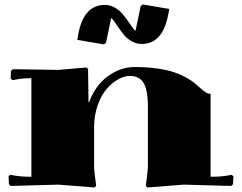

<svg xmlns="http://www.w3.org/2000/svg" viewBox="-20 -829 1080 857"><path d="M325.2 -650.9 330.1 -680.2Q355 -807.1 448.2 -807.1Q470.7 -807.1 491.5 -795.7Q512.2 -784.2 526.4 -767.3Q540.5 -750.5 552 -733.9Q563.5 -717.3 572 -705.1Q580.6 -692.9 585 -691.9L607.9 -801.8L617.2 -809.1L735.8 -789.1L730 -759.8Q705.1 -632.8 611.8 -632.8Q589.4 -632.8 568.6 -644.3Q547.9 -655.8 533.9 -672.6Q520 -689.5 508.8 -706.1Q497.6 -722.7 489 -734.9Q480.5 -747.1 476.1 -748L453.1 -638.2L443.8 -630.9ZM399.9 -80.1Q399.9 -73.2 409.2 1L401.9 7.8L240.2 -4.9L27.8 1L20 -6.8L18.1 -42L25.9 -48.8L42 -45.9Q73.2 -40 120.1 -40V-480Q83 -480 51.8 -474.1L36.1 -471.2L27.8 -478L28.8 -512.2L37.1 -520L240.2 -517.1L366.2 -527.8L373 -521Q373 -517.6 374 -448.7Q375 -379.9 375 -373H377.9Q404.8 -447.3 461.2 -488.5Q517.6 -529.8 580.1 -529.8Q635.7 -529.8 681.9 -523.2Q728 -516.6 758.1 -506.1Q788.1 -495.6 811.5 -482.7Q835 -469.7 849.9 -457Q864.7 -444.3 876.5 -433.8Q888.2 -423.3 898.7 -416.7Q909.2 -410.2 919.9 -410.2V-40Q966.8 -40 998 -45.9L1014.2 -48.8L1022 -42L1020 -6.8L1012.2 1L799.8 -4.9L638.2 7.8L630.9 1Q640.1 -73.2 640.1 -80.1V-350.1Q640.1 -428.7 620.6 -459.5Q601.1 -490.2 560.1 -490.2Q534.7 -490.2 507.3 -474.9Q480 -459.5 455.8 -431.6Q431.6 -403.8 415.8 -358.6Q399.9 -313.5 399.9 -259.8Z"/></svg>

Font: Yokawerad
Style: Regular
Weight: 500
Designer: gluk
Foundry: gluk
Version: Version 0.79